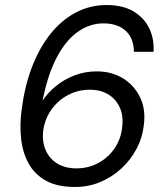

<svg xmlns="http://www.w3.org/2000/svg" viewBox="-20 -732 663 764"><path d="M278 12Q207 12 162 -13.5Q117 -39 93.5 -82Q70 -125 64 -180.5Q58 -236 66 -294Q77 -384 105.5 -460.5Q134 -537 178 -593.5Q222 -650 279.5 -681Q337 -712 404 -712Q469 -712 511.5 -686.5Q554 -661 574 -619Q594 -577 591 -526H513Q512 -580 480 -609.5Q448 -639 391 -639Q339 -639 292 -607Q245 -575 209 -509.5Q173 -444 152 -344Q151 -341 150.5 -337.5Q150 -334 149 -331Q170 -363 202.5 -389.5Q235 -416 276.5 -432Q318 -448 365 -448Q424 -448 469 -420.5Q514 -393 537.5 -344.5Q561 -296 552 -232Q547 -185 524 -141Q501 -97 464 -62.5Q427 -28 380 -8Q333 12 278 12ZM284 -62Q331 -62 370.5 -83Q410 -104 435.5 -141Q461 -178 466 -225Q472 -270 457 -303.5Q442 -337 411.5 -356Q381 -375 337 -375Q290 -375 250 -353.5Q210 -332 184 -295Q158 -258 152 -212Q147 -168 162 -134Q177 -100 208.5 -81Q240 -62 284 -62Z"/></svg>

Font: DM Sans 11pt
Style: Italic
Weight: 400
Italic angle: -10°
Version: Version 4.004;gftools[0.9.30]